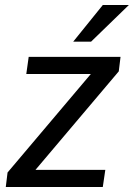

<svg xmlns="http://www.w3.org/2000/svg" viewBox="-20 -743 532 763"><path d="M3 0 10 -57.5 341 -449H84.5L94 -517H459L452 -459.5L121 -68H398.5L388.5 0ZM388.5 -723H492L342 -577.5H271Z"/></svg>

Font: Public Sans
Style: Italic
Weight: 400
Italic angle: -8°
Designer: The Public Sans project authors (U.S. Web Design System). Libre Franklin designed by Pablo Impallari and Rodrigo Fuenzal
Version: Version 1.008; ttfautohint (v1.8.1) -l 8 -r 50 -G 200 -x 14 